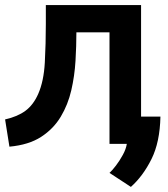

<svg xmlns="http://www.w3.org/2000/svg" viewBox="-22 -553 660 754"><path d="M408 -426V12H476Q473 32 460.5 55Q448 78 433.5 97Q419 116 408 126L492 181Q540 138 573 71.5Q606 5 608 -95H532V-533H158V-459Q158 -381 154 -307.5Q150 -234 128 -184Q109 -141 78 -118Q47 -95 -2 -84L15 23Q91 16 139.5 -15.5Q188 -47 216.5 -94.5Q245 -142 258 -198.5Q271 -255 274.5 -314Q278 -373 278 -426Z"/></svg>

Font: Repo DemiBold
Style: Regular
Weight: 600
Designer: Stefan Peev
Foundry: Context Ltd
Version: Version 1.502